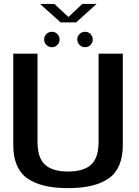

<svg xmlns="http://www.w3.org/2000/svg" viewBox="-20 -946 702 970"><path d="M323.5 4.5Q461 4.5 530.8 -45.8Q600.5 -96 600.5 -214.5V-675H478V-229Q478 -148 440 -113.8Q402 -79.5 323.5 -79.5Q245.5 -79.5 207.5 -114Q169.5 -148.5 169.5 -229V-675H47V-214.5Q47 -96 116.8 -45.8Q186.5 4.5 323.5 4.5ZM242 -707.5Q258.5 -707.5 269.8 -719Q281 -730.5 281 -746.5Q281 -763 269.8 -774.2Q258.5 -785.5 242 -785.5Q226 -785.5 214.5 -774.2Q203 -763 203 -746.5Q203 -730.5 214.5 -719Q226 -707.5 242 -707.5ZM409.5 -707.5Q426 -707.5 437.2 -719Q448.5 -730.5 448.5 -746.5Q448.5 -763 437.2 -774.2Q426 -785.5 409.5 -785.5Q393.5 -785.5 382 -774.2Q370.5 -763 370.5 -746.5Q370.5 -730.5 382 -719Q393.5 -707.5 409.5 -707.5ZM286 -833H364.5L468 -926H395.5L325.5 -860L255 -926H182.5Z"/></svg>

Font: Anybody UltraCondensed Thin Medium
Style: Regular
Weight: 500
Version: Version 1.111